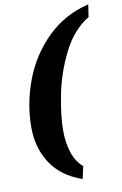

<svg xmlns="http://www.w3.org/2000/svg" viewBox="-99 -831 656 1029"><g transform="rotate(-10 228.5 -316.5)"><path d="M42 -178Q42 -307 89 -432Q136 -557 230 -650Q324 -743 457 -775L447 -708Q359 -654 305.5 -546.5Q252 -439 229.5 -325.5Q207 -212 207 -130Q207 -66 224.5 -12Q242 42 280 74L265 142Q152 102 97 18Q42 -66 42 -178Z"/></g></svg>

Font: Noto Serif NarrowExtraBold
Style: Italic
Weight: 800
Width: 4
Italic angle: -12°
Designer: Monotype Design Team
Foundry: Monotype Imaging Inc.
Version: Version 1.001